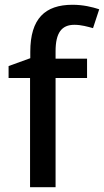

<svg xmlns="http://www.w3.org/2000/svg" viewBox="-20 -785 436 805"><path d="M345 -458V-539H213V-570C213 -647 238 -681 292 -681C321 -681 348 -673 370 -667L396 -746C366 -756 328 -765 284 -765C169 -765 107 -707 107 -568V-541L16 -508V-458H106V0H213V-458Z"/></svg>

Font: Noto Sans Canadian Aboriginal Medium
Style: Regular
Weight: 500
Designer: Monotype Design Team, Typotheque's Kevin King
Foundry: Monotype Imaging Inc.
Version: Version 2.004